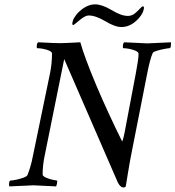

<svg xmlns="http://www.w3.org/2000/svg" viewBox="-20 -832 786 860"><path d="M533.2 7.8Q519.5 7.8 507.8 -14.6Q506.8 -15.6 267.6 -567.4L180.7 -137.7Q170.9 -91.8 170.9 -50.8Q170.9 -43 186.5 -36.1Q202.1 -29.3 217.8 -26.4L234.4 -23.4Q236.3 -23.4 236.3 -18.6Q236.3 -8.8 231.4 2.9Q186.5 1 161.1 -0.5Q135.7 -2 129.9 -2L22.5 2.9Q20.5 1 20.5 -4.9Q20.5 -23.4 27.3 -23.4Q35.2 -23.4 52.2 -26.9Q69.3 -30.3 85 -36.1Q100.6 -42 102.5 -46.9Q107.4 -57.6 114.7 -81.1Q122.1 -104.5 128.9 -140.6L204.1 -503.9Q212.9 -546.9 212.9 -591.8Q212.9 -599.6 200.7 -605Q188.5 -610.4 172.9 -613.3Q157.2 -616.2 146.5 -616.2Q144.5 -616.2 144.5 -623Q144.5 -638.7 151.4 -642.6Q189.5 -640.6 213.9 -639.6Q238.3 -638.7 248 -638.7Q256.8 -638.7 279.8 -639.6Q302.7 -640.6 339.8 -642.6Q347.7 -613.3 366.2 -563Q384.8 -512.7 411.1 -450.2Q437.5 -387.7 467.8 -322.3Q498 -256.8 527.3 -198.2Q531.2 -208 533.7 -218.3Q536.1 -228.5 538.1 -238.3L587.9 -501Q593.8 -532.2 597.2 -555.2Q600.6 -578.1 600.6 -590.8Q600.6 -598.6 587.4 -604.5Q574.2 -610.4 558.1 -613.3Q542 -616.2 532.2 -616.2Q530.3 -616.2 530.3 -623Q530.3 -638.7 537.1 -642.6L639.6 -637.7Q646.5 -637.7 673.3 -639.2Q700.2 -640.6 746.1 -642.6Q746.1 -616.2 740.2 -616.2Q734.4 -616.2 716.3 -612.8Q698.2 -609.4 682.1 -604.5Q666 -599.6 664.1 -594.7Q657.2 -579.1 651.4 -556.6Q645.5 -534.2 639.6 -503.9L566.4 -132.8Q563.5 -117.2 560.1 -98.1Q556.6 -79.1 552.7 -54.7Q548.8 -30.3 546.4 -15.6Q543.9 -1 543 3.9Q539.1 7.8 533.2 7.8ZM524.4 -710.9Q494.1 -710.9 451.2 -737.3Q408.2 -762.7 377 -762.7Q361.3 -762.7 335.9 -741.2Q310.5 -719.7 308.6 -719.7Q300.8 -719.7 305.7 -736.3Q308.6 -751 328.1 -773.4Q366.2 -812.5 406.2 -812.5Q436.5 -812.5 479.5 -787.1Q522.5 -760.7 552.7 -760.7Q570.3 -760.7 583.5 -771.5Q596.7 -782.2 606.4 -793Q616.2 -803.7 620.1 -803.7Q627.9 -803.7 623 -787.1Q620.1 -771.5 600.6 -749Q565.4 -710.9 524.4 -710.9Z"/></svg>

Font: Crimson Text
Style: Italic
Weight: 400
Italic angle: -11°
Designer: Sebastian Kosch
Foundry: Sebastian Kosch
Version: Version 1.100; ttfautohint (v1.8.4)